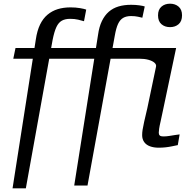

<svg xmlns="http://www.w3.org/2000/svg" viewBox="-20 -797 1048 1040"><path d="M360 -695Q333 -695 315 -685Q297 -675 285.5 -650.5Q274 -626 265 -581L120 223H48L174 -583Q181 -631 197 -664Q213 -697 237.5 -717.5Q262 -738 293 -747.5Q324 -757 362 -757Q390 -757 413.5 -753Q437 -749 447 -745L435 -682Q422 -686 403 -690.5Q384 -695 360 -695ZM64 -537H453L441 -479H52ZM382 208 511 -608Q517 -652 532 -683Q547 -714 569.5 -733.5Q592 -753 622 -762Q652 -771 690 -771Q715 -771 735.5 -768Q756 -765 764 -762L751 -701Q743 -703 727 -706.5Q711 -710 690 -710Q664 -710 647 -700Q630 -690 619.5 -667.5Q609 -645 602 -605L454 208ZM839 3Q813 3 792.5 -4.5Q772 -12 761 -27.5Q750 -43 750 -65Q750 -79 752.5 -95Q755 -111 761 -138Q767 -165 778 -211L825 -435Q828 -447 817 -457Q806 -467 784.5 -473Q763 -479 734 -479H384L396 -537H934L864 -205Q856 -165 850 -139.5Q844 -114 842 -99.5Q840 -85 840 -78Q840 -68 845.5 -63Q851 -58 864 -58Q880 -58 896 -60.5Q912 -63 927 -65.5Q942 -68 953 -69L943 -11Q928 -8 911.5 -4.5Q895 -1 877 1Q859 3 839 3ZM901 -650Q873 -650 854.5 -666Q836 -682 836 -714Q836 -745 854.5 -761Q873 -777 901 -777Q929 -777 947.5 -761Q966 -745 966 -714Q966 -682 947.5 -666Q929 -650 901 -650Z"/></svg>

Font: Roboto Serif
Style: Italic
Weight: 400
Italic angle: -10°
Designer: Greg Gazdowicz
Foundry: Commercial Type
Version: Version 1.008